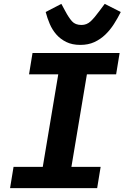

<svg xmlns="http://www.w3.org/2000/svg" viewBox="-20 -972 644 992"><path d="M32 0 50 -110H201L281 -588H130L148 -698H598L580 -588H429L349 -110H500L482 0ZM395 -740Q353 -740 322.5 -755Q292 -770 271 -794Q250 -818 237 -848.5Q224 -879 216 -910L297 -952L317 -915Q335 -881 352 -862Q369 -843 401 -843Q428 -843 448 -861.5Q468 -880 495 -917L521 -952L604 -910Q588 -878 568.5 -847.5Q549 -817 524 -793Q499 -769 467.5 -754.5Q436 -740 395 -740Z"/></svg>

Font: IBM Plex Mono
Style: Bold Italic
Weight: 700
Italic angle: -9°
Monospace: yes
Designer: Mike Abbink, Paul van der Laan, Pieter van Rosmalen
Foundry: Bold Monday
Version: Version 2.3